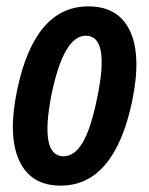

<svg xmlns="http://www.w3.org/2000/svg" viewBox="-20 -572 467 602"><path d="M170 10Q76 10 40 -69Q4 -148 34 -291Q89 -552 257 -552Q352 -552 388 -474Q424 -396 394 -253Q338 10 170 10ZM179 -82Q214 -82 239.5 -125.5Q265 -169 284 -262Q326 -460 249 -460Q180 -460 142 -278Q103 -82 179 -82Z"/></svg>

Font: Noto Sans ExtraCondensed SemiBold
Style: Italic
Weight: 600
Width: 2
Italic angle: -12°
Designer: Monotype Design Team
Foundry: Monotype Imaging Inc.
Version: Version 2.013; ttfautohint (v1.8.4.7-5d5b)